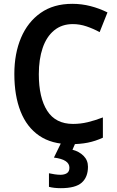

<svg xmlns="http://www.w3.org/2000/svg" viewBox="-20 -744 613 1004"><path d="M361 -618Q303 -618 263 -585Q223 -552 203 -493Q183 -434 183 -356Q183 -233 227 -164.5Q271 -96 362 -96Q401 -96 438.5 -105Q476 -114 518 -130V-24Q479 -6 439 2Q399 10 348 10Q250 10 185 -34.5Q120 -79 87.5 -161.5Q55 -244 55 -357Q55 -464 90 -546.5Q125 -629 192.5 -676.5Q260 -724 358 -724Q407 -724 453.5 -712Q500 -700 542 -679L501 -576Q468 -594 432.5 -606Q397 -618 361 -618ZM440 128Q440 182 407.5 211Q375 240 298 240Q262 240 236 233V162Q249 165 266 167.5Q283 170 296 170Q317 170 330 161.5Q343 153 343 133Q343 90 262 80L301 0H376L359 39Q394 48 417 71Q440 94 440 128Z"/></svg>

Font: Noto Sans Gurmukhi UI SemiCondensed SemiBold
Style: Regular
Weight: 600
Width: 4
Designer: Jelle Bosma - Monotype Design Team
Foundry: Monotype Imaging Inc.
Version: Version 2.004; ttfautohint (v1.8.4.7-5d5b)